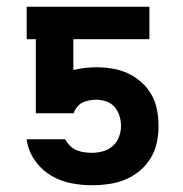

<svg xmlns="http://www.w3.org/2000/svg" viewBox="-20 -540 540 568"><path d="M252 8Q221 8 190.5 2Q160 -4 133 -19.5Q106 -35 87 -60Q68 -85 61 -115L59 -128H173L175 -124Q181 -114 189.5 -106.5Q198 -99 208.5 -95Q219 -91 230 -89.5Q241 -88 252 -88Q269 -88 285 -92.5Q301 -97 313.5 -108Q326 -119 332 -135Q338 -151 338 -167Q338 -182 333.5 -197Q329 -212 319 -223.5Q309 -235 294.5 -240Q280 -245 265 -245Q254 -245 243.5 -243Q233 -241 224 -236.5Q215 -232 208 -223.5Q201 -215 198 -205H86V-424H59V-520H422V-424H197V-333Q214 -337 231 -339Q248 -341 265 -341Q289 -341 313 -337Q337 -333 358.5 -323Q380 -313 398 -297Q416 -281 428 -260Q440 -239 444.5 -215Q449 -191 449 -167Q449 -167 449 -167Q449 -167 449 -167Q449 -167 449 -167Q449 -167 449 -167V-166Q449 -141 443.5 -116.5Q438 -92 425 -71Q412 -50 392.5 -34Q373 -18 350 -8.5Q327 1 302 4.5Q277 8 252 8Z"/></svg>

Font: Iosevka SS08 Regular
Style: Bold
Weight: 700
Monospace: yes
Designer: Belleve Invis
Foundry: Belleve Invis
Version: Version 16.3.4; ttfautohint (v1.8.4)